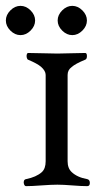

<svg xmlns="http://www.w3.org/2000/svg" viewBox="-28 -633 368 656"><path d="M184.5 -597.5Q200 -613 219 -613Q238 -613 253.5 -597.5Q269 -582 269 -563Q269 -544 253.5 -528.5Q238 -513 219 -513Q200 -513 184.5 -528.5Q169 -544 169 -563Q169 -582 184.5 -597.5ZM7.5 -597.5Q23 -613 42 -613Q61 -613 76.5 -597.5Q92 -582 92 -563Q92 -544 76.5 -528.5Q61 -513 42 -513Q23 -513 7.5 -528.5Q-8 -544 -8 -563Q-8 -582 7.5 -597.5ZM203 -377V-82Q203 -58 217 -45Q236 -27 270 -21Q279 -19 279 -8Q279 3 270 3Q250 3 219 0.5Q188 -2 168 -2Q147 -2 113.5 0.5Q80 3 61 3Q57 3 54.5 -2.5Q52 -8 53.5 -14Q55 -20 61 -21Q96 -28 115 -45Q128 -57 128 -82V-377Q128 -391 112 -405Q99 -416 68 -429Q65 -430 63.5 -436Q62 -442 63.5 -447Q65 -452 68 -452Q90 -452 119.5 -451Q149 -450 168 -450Q186 -450 214 -451Q242 -452 263 -452Q269 -452 269 -441.5Q269 -431 263 -429Q229 -415 217 -404Q203 -394 203 -377Z"/></svg>

Font: EB Garamond
Style: SC
Weight: 400
Version: Version 000.010